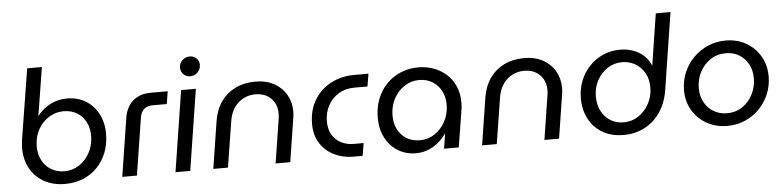

<svg xmlns="http://www.w3.org/2000/svg" viewBox="-45 -960 4911 1204"><g transform="rotate(-5 2410.5 -358.5)"><path d="M325.2 13Q247.4 13 191 -18.9Q134.6 -50.8 104.2 -106.5Q73.8 -162.2 73.8 -234.2Q73.8 -246.4 75 -259Q76.2 -271.6 77.6 -284.4L149.2 -730H241.8L193.2 -426.8H194.6Q226.8 -470 275.5 -495Q324.2 -520 381.6 -520Q446.4 -520 497 -489.8Q547.6 -459.6 576.9 -405.1Q606.2 -350.6 606.2 -278Q606.2 -214.6 585.5 -161.5Q564.8 -108.4 527.2 -69.1Q489.6 -29.8 438 -8.4Q386.4 13 325.2 13ZM325.8 -66.6Q377.2 -66.6 418.3 -93.3Q459.4 -120 484.7 -165.5Q510 -211 511.6 -267Q513.2 -320.6 492.9 -359.9Q472.6 -399.2 436.4 -420.7Q400.2 -442.2 352.8 -442.2Q302 -442.2 259.5 -415.2Q217 -388.2 191.6 -341.8Q166.2 -295.4 166.2 -236.6Q166.2 -186.4 187.1 -147.7Q208 -109 244.4 -87.8Q280.8 -66.6 325.8 -66.6Z M684 0 741 -365Q752 -434.6 795.1 -472.3Q838.2 -510 909 -510H1014.4L1002 -430.6H913.8Q878.8 -430.6 858.6 -413Q838.4 -395.4 832.8 -359.8L776.2 0Z M1019 0 1099 -510H1191.8L1111.8 0ZM1164 -591.4Q1138 -591.4 1121.1 -608.8Q1104.2 -626.2 1104.2 -650.4Q1104.2 -667.8 1113.1 -682.5Q1122 -697.2 1137.4 -706.3Q1152.8 -715.4 1171 -715.4Q1196 -715.4 1212.9 -698.7Q1229.8 -682 1229.8 -657Q1229.8 -638.6 1220.6 -623.7Q1211.4 -608.8 1196.5 -600.1Q1181.6 -591.4 1164 -591.4Z M1257 0 1303.8 -299Q1315.2 -368.8 1350.6 -418.7Q1386 -468.6 1441.4 -495.5Q1496.8 -522.4 1567.6 -522.4Q1635.2 -522.4 1684.8 -495.1Q1734.4 -467.8 1761.2 -420.8Q1788 -373.8 1788 -315.6Q1788 -306.2 1787.2 -295.4Q1786.4 -284.6 1784.4 -273.6L1741.4 0H1649.2L1693 -279.4Q1694.4 -287.4 1694.9 -294.7Q1695.4 -302 1695.4 -309Q1695.4 -368.6 1658.6 -405.8Q1621.8 -443 1558.2 -443Q1520.4 -443 1486.1 -425.7Q1451.8 -408.4 1427.8 -374.8Q1403.8 -341.2 1395.8 -292.6L1349.2 0Z M2136 0Q2072 0 2017.7 -27Q1963.4 -54 1930.9 -104.8Q1898.4 -155.6 1898.4 -226Q1898.4 -312.4 1936.5 -376Q1974.6 -439.6 2040.5 -474.8Q2106.4 -510 2190.2 -510H2278.2L2265.2 -430.6H2184.4Q2125 -430.6 2081.7 -403.5Q2038.4 -376.4 2015.4 -332.1Q1992.4 -287.8 1992.4 -235.2Q1992.4 -182.6 2014.2 -147.9Q2036 -113.2 2071.2 -96.3Q2106.4 -79.4 2145.4 -79.4H2210.2L2197.2 0Z M2533.4 13Q2468.6 13 2418.6 -18Q2368.6 -49 2340.4 -103.8Q2312.2 -158.6 2312.2 -228.2Q2312.2 -292.4 2332.9 -346.3Q2353.6 -400.2 2391.7 -439.6Q2429.8 -479 2481.2 -500.7Q2532.6 -522.4 2593.4 -522.4Q2641 -522.4 2686 -506.7Q2731 -491 2766.9 -459.7Q2802.8 -428.4 2823.6 -381.5Q2844.4 -334.6 2843.2 -271.6Q2842.8 -257.4 2841.4 -244.9Q2840 -232.4 2837.6 -220.4L2802 0H2709.4L2724.6 -93.4H2723Q2689 -44.4 2639.5 -15.7Q2590 13 2533.4 13ZM2564 -66Q2614.8 -66 2655.9 -93Q2697 -120 2722.6 -165.8Q2748.2 -211.6 2749.8 -267.6Q2751.4 -318.2 2731.7 -357.5Q2712 -396.8 2675.8 -419.8Q2639.6 -442.8 2590.4 -442.8Q2540.2 -442.8 2498 -415.2Q2455.8 -387.6 2430.7 -340.3Q2405.6 -293 2405.6 -234Q2405.6 -183.8 2425.8 -146Q2446 -108.2 2481.6 -87.1Q2517.2 -66 2564 -66Z M2949 0 2995.8 -299Q3007.2 -368.8 3042.6 -418.7Q3078 -468.6 3133.4 -495.5Q3188.8 -522.4 3259.6 -522.4Q3327.2 -522.4 3376.8 -495.1Q3426.4 -467.8 3453.2 -420.8Q3480 -373.8 3480 -315.6Q3480 -306.2 3479.2 -295.4Q3478.4 -284.6 3476.4 -273.6L3433.4 0H3341.2L3385 -279.4Q3386.4 -287.4 3386.9 -294.7Q3387.4 -302 3387.4 -309Q3387.4 -368.6 3350.6 -405.8Q3313.8 -443 3250.2 -443Q3212.4 -443 3178.1 -425.7Q3143.8 -408.4 3119.8 -374.8Q3095.8 -341.2 3087.8 -292.6L3041.2 0Z M3839.8 12.4Q3763.2 12.4 3707.5 -20.1Q3651.8 -52.6 3621.7 -109.6Q3591.6 -166.6 3591.6 -239Q3591.6 -298.4 3612 -349.9Q3632.4 -401.4 3669 -439.9Q3705.6 -478.4 3754.9 -500.4Q3804.2 -522.4 3862 -522.4Q3911 -522.4 3949.4 -507.1Q3987.8 -491.8 4014.7 -465.8Q4041.6 -439.8 4054.8 -406.6H4055.8L4106.2 -730H4198.8L4123.8 -250.6Q4111.4 -167.6 4071.6 -108.7Q4031.8 -49.8 3972.1 -18.7Q3912.4 12.4 3839.8 12.4ZM3846.4 -66.6Q3898.4 -66.6 3939.5 -93.9Q3980.6 -121.2 4005.3 -166.1Q4030 -211 4031.6 -264Q4033.2 -318.8 4011.1 -359Q3989 -399.2 3951.6 -421.3Q3914.2 -443.4 3868.6 -443.4Q3817.8 -443.4 3776.5 -416.4Q3735.2 -389.4 3710.7 -343.9Q3686.2 -298.4 3686.2 -242.4Q3686.2 -192.2 3706.2 -152.3Q3726.2 -112.4 3762.6 -89.5Q3799 -66.6 3846.4 -66.6Z M4491.6 12.4Q4420.8 12.4 4364 -19.2Q4307.2 -50.8 4273.8 -106.5Q4240.4 -162.2 4240.4 -233.6Q4240.4 -294 4263 -346.4Q4285.6 -398.8 4325.1 -438.4Q4364.6 -478 4416.6 -500Q4468.6 -522 4527.6 -522Q4597.8 -522 4654.2 -490.2Q4710.6 -458.4 4743.7 -402.7Q4776.8 -347 4776.8 -274.2Q4776.8 -215.6 4755 -163.6Q4733.2 -111.6 4694.5 -72Q4655.8 -32.4 4604.1 -10Q4552.4 12.4 4491.6 12.4ZM4496.4 -67Q4553.8 -67 4595.7 -96.3Q4637.6 -125.6 4660.5 -172.3Q4683.4 -219 4683.4 -271.6Q4683.4 -321 4662.6 -359.7Q4641.8 -398.4 4605.2 -420.5Q4568.6 -442.6 4521 -442.6Q4466.6 -442.6 4424.3 -414.4Q4382 -386.2 4357.9 -339.7Q4333.8 -293.2 4333.8 -238Q4333.8 -190.2 4354.4 -151.2Q4375 -112.2 4412.1 -89.6Q4449.2 -67 4496.4 -67Z"/></g></svg>

Font: MuseoModerno Thin
Style: Italic
Weight: 100
Italic angle: -9°
Designer: Pablo Cosgaya, Héctor Gatti, Marcela Romero, and the Authors of The MuseoModerno Project.
Foundry: Omnibus-Type Team
Version: Version 1.003